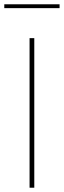

<svg xmlns="http://www.w3.org/2000/svg" viewBox="-30 -876 298 896"><path d="M-10 -856H248V-838H-10ZM108 -698H130V0H108Z"/></svg>

Font: Plexus Sans Thin
Style: Regular
Weight: 250
Version: Version 2.001;PS 002.001;hotconv 1.0.70;makeotf.lib2.5.58329